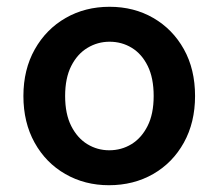

<svg xmlns="http://www.w3.org/2000/svg" viewBox="-20 -534 645 566"><path d="M301 12Q230 12 172.5 -21Q115 -54 82 -113.5Q49 -173 49 -251Q49 -329 82.5 -388.5Q116 -448 173.5 -481Q231 -514 303 -514Q375 -514 432 -481Q489 -448 522 -389Q555 -330 555 -251Q555 -173 522 -113.5Q489 -54 431.5 -21Q374 12 301 12ZM302 -91Q338 -91 367.5 -109Q397 -127 415 -162.5Q433 -198 433 -251Q433 -304 415.5 -339.5Q398 -375 368.5 -393Q339 -411 303 -411Q268 -411 238 -393Q208 -375 190 -339.5Q172 -304 172 -251Q172 -198 190 -162.5Q208 -127 237.5 -109Q267 -91 302 -91Z"/></svg>

Font: DM Sans 16pt SemiBold
Style: Regular
Weight: 600
Version: Version 4.004;gftools[0.9.30]